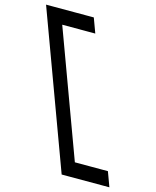

<svg xmlns="http://www.w3.org/2000/svg" viewBox="-361 -782 818 1010"><g transform="rotate(15 48.5 -277.0)"><path d="M-17.4 -698H22.6L52.1 -618H12.1H-127.9L123.6 64H263.6H303.6L333.1 144H293.1H113.1H73.1L58.4 104L-222.7 -658L-237.4 -698H-197.4Z"/></g></svg>

Font: Nordica Plus
Style: NordicaClassicLightOpObl
Weight: 300
Version: Version 1.01